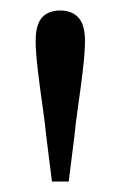

<svg xmlns="http://www.w3.org/2000/svg" viewBox="-20 -823 229 366"><path d="M95 -803Q117 -803 129.5 -789.5Q142 -776 142 -745Q142 -724 138 -690Q134 -656 129 -621.5Q124 -587 122 -565L111 -477H79L68 -565Q66 -587 61 -621.5Q56 -656 52 -690Q48 -724 48 -745Q48 -776 60 -789.5Q72 -803 95 -803Z"/></svg>

Font: Shippori Mincho TTF
Style: Regular
Weight: 400
Version: Version 2.100